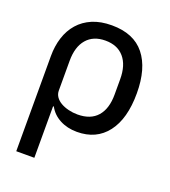

<svg xmlns="http://www.w3.org/2000/svg" viewBox="-134 -629 824 928"><g transform="rotate(20 278.5 -165.0)"><path d="M56 -290Q56 -341 70 -385Q84 -429 112.5 -461.5Q141 -494 183.5 -512Q226 -530 283 -530Q396 -530 452 -460Q508 -390 508 -262Q508 -131 453 -59.5Q398 12 299 12Q249 12 210.5 -8.5Q172 -29 153 -65H149V200H56ZM273 -68Q340 -68 374.5 -107.5Q409 -147 409 -220V-299Q409 -371 375 -410.5Q341 -450 279 -450Q217 -450 183 -410.5Q149 -371 149 -299V-146Q149 -128 159 -113.5Q169 -99 186.5 -89Q204 -79 226.5 -73.5Q249 -68 273 -68Z"/></g></svg>

Font: IBM Plex Sans Text
Style: Regular
Weight: 450
Designer: Mike Abbink, Paul van der Laan, Pieter van Rosmalen
Foundry: Bold Monday
Version: Version 3.005